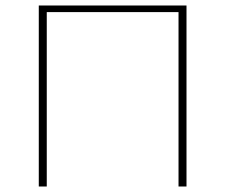

<svg xmlns="http://www.w3.org/2000/svg" viewBox="-20 -678 819 698"><path d="M658 0H629V-634H150V0H121V-658H658Z"/></svg>

Font: Ysabeau Infant Extralight
Style: Regular
Weight: 200
Designer: Christian Thalmann (Catharsis Fonts)
Version: Version 0.003